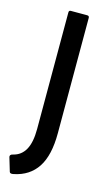

<svg xmlns="http://www.w3.org/2000/svg" viewBox="-132 -700 511 892"><g transform="rotate(15 123.5 -254.0)"><path d="M32 146Q15 150 12 141L-8 74Q-9 69 -6 65Q-3 61 6 59Q44 50 63.5 15Q83 -20 83 -84V-645Q83 -655 92 -655H171Q181 -655 181 -645V-90Q181 16 143.5 73.5Q106 131 32 146Z"/></g></svg>

Font: Sofia Sans Semi Condensed SemiBold
Style: Regular
Weight: 600
Designer: Botio Nikoltchev, Ani Petrova
Foundry: lettersoup
Version: Version 4.100